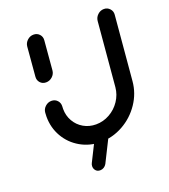

<svg xmlns="http://www.w3.org/2000/svg" viewBox="-119 -606 711 806"><g transform="rotate(-20 236.0 -203.5)"><path d="M104.1 -311.9Q88.1 -311.9 78.1 -323Q68.1 -334.1 69.6 -350L80.7 -480.4Q82.2 -496.3 94.3 -507.4Q106.3 -518.5 122.2 -518.5Q138.1 -518.5 148.3 -507.4Q158.5 -496.3 157 -480.4L145.9 -350Q144.4 -334.1 132.2 -323Q120 -311.9 104.1 -311.9ZM436.7 -518.5Q452.2 -518.5 462.6 -507.2Q473 -495.9 471.5 -480.4L446.3 -193.3Q441.9 -140.4 411.7 -95.6Q381.5 -50.7 334.3 -24.4Q287 1.9 234.4 1.9Q184.8 1.9 143.9 -21.7Q103 -45.2 79.4 -85.9Q55.9 -126.7 55.9 -175.9Q55.9 -181.5 56.7 -193.3Q57.8 -209.3 70 -220.4Q82.2 -231.5 97.8 -231.5Q113.7 -231.5 123.9 -220.4Q134.1 -209.3 133 -193.3Q132.6 -189.6 132.6 -182.6Q132.6 -152.6 146.9 -127.8Q161.1 -103 185.9 -88.7Q210.7 -74.4 241.1 -74.4Q273.3 -74.4 301.9 -90.4Q330.4 -106.3 348.7 -133.7Q367 -161.1 370 -193.3L395.2 -480.4Q396.7 -495.9 408.7 -507.2Q420.7 -518.5 436.7 -518.5ZM164.8 85.6Q164.8 78.1 168.1 71.9L228.1 -48.1Q232.2 -55.9 240 -60.7Q247.8 -65.6 256.7 -65.6Q269.3 -65.6 276.3 -57.6Q283.3 -49.6 283.3 -38.5Q283.3 -31.1 280 -24.8L220 95.2Q215.6 103 208 107.8Q200.4 112.6 191.5 112.6Q178.9 112.6 171.9 104.6Q164.8 96.7 164.8 85.6Z"/></g></svg>

Font: 26F Galaxy Sans
Style: Bold Italic
Weight: 700
Italic angle: -5°
Designer: C₂₉H₂₅N₃O₅
Version: Version 1.200